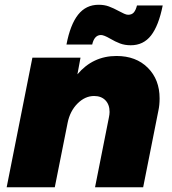

<svg xmlns="http://www.w3.org/2000/svg" viewBox="-20 -786 722 806"><path d="M529 -596Q504 -596 484 -603.5Q464 -611 442 -624Q416 -639 404 -639Q376 -639 367 -599H259Q275 -683 308 -724.5Q341 -766 394 -766Q418 -766 437 -759Q456 -752 480 -739Q491 -733 501 -728.5Q511 -724 518 -724Q533 -724 541.5 -733.5Q550 -743 555 -763H663Q646 -678 614 -637Q582 -596 529 -596ZM650 -373Q650 -345 645 -322L581 0H379L437 -292Q440 -306 440 -316Q440 -347 422.5 -365Q405 -383 375 -383Q337 -383 305.5 -351.5Q274 -320 264 -271L210 0H8L116 -544H318L305 -474Q370 -551 469 -551Q551 -551 600.5 -501.5Q650 -452 650 -373Z"/></svg>

Font: TypoPRO Montserrat
Style: Italic
Weight: 800
Italic angle: -11.3°
Designer: Julieta Ulanovsky
Foundry: Julieta Ulanovsky
Version: Version 6.001